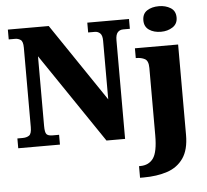

<svg xmlns="http://www.w3.org/2000/svg" viewBox="-64 -843 1241 1151"><g transform="rotate(-5 556.5 -267.5)"><path d="M20 0V-59H51Q76 -59 91 -69.5Q106 -80 106 -120V-598Q106 -635 91.5 -645Q77 -655 59 -655H20V-714H266L583 -245V-598Q583 -630 570 -642.5Q557 -655 538 -655H498V-714H749V-655H709Q688 -655 675.5 -641Q663 -627 663 -594V0H551L186 -539V-120Q186 -80 196 -69.5Q206 -59 231 -59H271V0ZM934 -621Q891 -621 862.5 -640.5Q834 -660 834 -698Q834 -738 862.5 -756.5Q891 -775 934 -775Q974 -775 1004 -756.5Q1034 -738 1034 -698Q1034 -660 1004 -640.5Q974 -621 934 -621ZM732 240V170H739Q791 170 818 132.5Q845 95 845 -6V-411Q845 -454 823.5 -465.5Q802 -477 773 -477H769V-536H1029V8Q1029 97 993.5 148Q958 199 896 219.5Q834 240 754 240Z"/></g></svg>

Font: Noto Serif SemiCondensed Black
Style: Regular
Weight: 900
Width: 4
Designer: Monotype Design Team
Foundry: Monotype Imaging Inc.
Version: Version 2.014; ttfautohint (v1.8.4.7-5d5b)